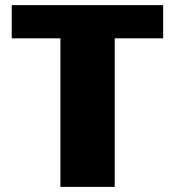

<svg xmlns="http://www.w3.org/2000/svg" viewBox="-20 -731 684 751"><path d="M216.3 0V-581.1H25.9V-710.9H618.2V-581.1H428.7V0Z"/></svg>

Font: Comme Black
Style: Regular
Weight: 900
Version: Version 1.000;gftools[0.9.27]